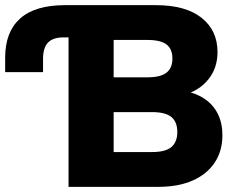

<svg xmlns="http://www.w3.org/2000/svg" viewBox="-20 -725 923 745"><path d="M246 0V-580H227Q186 -580 166.5 -560Q147 -540 147 -496V-445H0V-501Q0 -601 58 -653Q116 -705 232 -705H585Q700 -705 762 -656Q824 -607 824 -523Q824 -461 788.5 -417Q753 -373 693 -357V-373Q741 -364 774.5 -341Q808 -318 825.5 -282.5Q843 -247 843 -200Q843 -139 813 -94Q783 -49 727.5 -24.5Q672 0 595 0ZM421 -135H570Q622 -135 645 -154.5Q668 -174 668 -213Q668 -252 645 -271Q622 -290 570 -290H421ZM421 -425H552Q603 -425 626 -443Q649 -461 649 -498Q649 -535 626 -552.5Q603 -570 552 -570H421Z"/></svg>

Font: Nunito Sans 12pt ExtraLight 12pt Black
Style: Regular
Weight: 900
Version: Version 3.101;gftools[0.9.27]